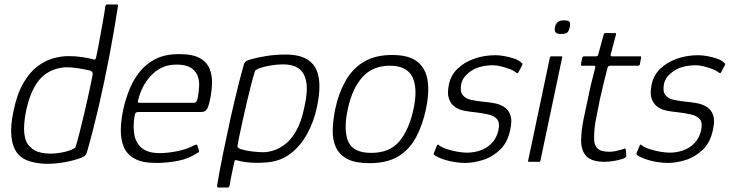

<svg xmlns="http://www.w3.org/2000/svg" viewBox="-20 -724 3265 859"><path d="M41 -230Q57 -306 85 -353.5Q113 -401 147.5 -427Q182 -453 218 -463Q254 -473 287 -473Q317 -473 344 -469Q371 -465 388 -461Q400 -457 404 -457.5Q408 -458 410 -467Q414 -485 419 -511.5Q424 -538 429.5 -568Q435 -598 440 -626Q445 -654 448 -673Q451 -692 451 -695Q452 -701 454.5 -702.5Q457 -704 460 -704H502Q505 -704 506.5 -703Q508 -702 508 -698Q500 -646 490.5 -590.5Q481 -535 470 -477.5Q459 -420 447 -362.5Q435 -305 422 -249Q409 -193 395.5 -140.5Q382 -88 368 -40Q366 -34 361.5 -29Q357 -24 343 -18Q315 -7 273 1Q231 9 188 9Q147 8 112.5 -2.5Q78 -13 59 -37Q36 -65 31 -113.5Q26 -162 41 -230ZM97 -230Q84 -164 89 -124.5Q94 -85 115 -67Q133 -47 166 -40.5Q199 -34 236 -38.5Q273 -43 302 -55Q309 -58 313.5 -61Q318 -64 319 -69Q327 -95 336 -131Q345 -167 354.5 -206.5Q364 -246 372 -282.5Q380 -319 386 -347Q392 -375 394 -387Q396 -397 392.5 -401.5Q389 -406 384 -408Q359 -414 330 -418.5Q301 -423 279 -423Q258 -423 232 -416Q206 -409 180 -390Q154 -371 132.5 -332Q111 -293 97 -230Z M532 -237Q543 -285 561 -328.5Q579 -372 608.5 -407Q638 -442 680 -462Q722 -482 781 -482Q842 -482 874 -464Q906 -446 918 -415.5Q930 -385 928.5 -348.5Q927 -312 919 -275Q911 -239 902.5 -231Q894 -223 881 -223H597Q595 -223 590 -221Q585 -219 583 -210Q574 -160 581 -121.5Q588 -83 615.5 -61Q643 -39 694 -39Q730 -39 772.5 -47.5Q815 -56 845 -72Q850 -75 856 -76.5Q862 -78 864 -71L870 -50Q872 -46 870 -44Q868 -42 862 -39Q825 -14 776.5 -4.5Q728 5 678 5Q618 5 583.5 -13.5Q549 -32 534.5 -65Q520 -98 520.5 -142Q521 -186 532 -237ZM864 -284Q870 -313 871 -340Q872 -367 862.5 -388.5Q853 -410 831 -422.5Q809 -435 770 -435Q731 -435 702 -420.5Q673 -406 652 -382Q631 -358 618 -331.5Q605 -305 599 -280Q596 -271 597 -267.5Q598 -264 606 -264Q665 -264 723.5 -264Q782 -264 842 -264Q852 -264 856.5 -267.5Q861 -271 864 -284Z M951 107Q962 41 977.5 -35Q993 -111 1012 -198Q1021 -237 1030.5 -278Q1040 -319 1050.5 -359.5Q1061 -400 1071 -436Q1073 -442 1077.5 -447Q1082 -452 1094 -456Q1130 -467 1171.5 -473.5Q1213 -480 1260 -480Q1355 -480 1389.5 -423.5Q1424 -367 1398 -245Q1385 -182 1355 -126.5Q1325 -71 1278 -35.5Q1231 0 1166 3Q1147 5 1123 4.5Q1099 4 1077 1Q1055 -2 1043 -6Q1038 -8 1034 -7.5Q1030 -7 1029 -2Q1027 6 1023.5 23Q1020 40 1015.5 61Q1011 82 1008 103Q1007 107 1005.5 111Q1004 115 997 115H958Q953 115 952 112Q951 109 951 107ZM1043 -75Q1041 -66 1046.5 -62.5Q1052 -59 1056 -57Q1078 -50 1107 -46.5Q1136 -43 1158 -43Q1180 -43 1206 -51.5Q1232 -60 1258.5 -81Q1285 -102 1307 -142Q1329 -182 1342 -246Q1358 -317 1350 -358.5Q1342 -400 1316 -418Q1290 -436 1247 -436Q1219 -436 1190 -431Q1161 -426 1138 -418Q1132 -415 1126.5 -412Q1121 -409 1120 -404Q1112 -378 1102.5 -341Q1093 -304 1083.5 -263Q1074 -222 1065.5 -183.5Q1057 -145 1051 -116Q1045 -87 1043 -75Z M1632 6Q1571 6 1535.5 -12Q1500 -30 1484 -62.5Q1468 -95 1468.5 -139Q1469 -183 1480 -237Q1495 -307 1525.5 -361.5Q1556 -416 1607 -447Q1658 -478 1734 -478Q1811 -478 1848.5 -447Q1886 -416 1893.5 -361.5Q1901 -307 1886 -237Q1871 -166 1842 -111Q1813 -56 1763 -25Q1713 6 1632 6ZM1641 -40Q1723 -40 1766.5 -91.5Q1810 -143 1830 -236Q1850 -329 1825 -379.5Q1800 -430 1724 -430Q1648 -430 1602 -379.5Q1556 -329 1536 -236Q1516 -142 1538 -91Q1560 -40 1641 -40Z M1935 -73Q1936 -77 1939 -77Q1942 -77 1944 -74Q1957 -64 1980.5 -56.5Q2004 -49 2028 -45Q2052 -41 2069 -41Q2100 -41 2129 -51Q2158 -61 2180 -83.5Q2202 -106 2210 -142Q2217 -175 2204 -190.5Q2191 -206 2164.5 -212Q2138 -218 2104 -222Q2079 -224 2055 -229Q2031 -234 2013.5 -247Q1996 -260 1988 -284Q1980 -308 1989 -349Q1998 -389 2028 -417.5Q2058 -446 2102 -461.5Q2146 -477 2197 -477Q2214 -477 2237 -473Q2260 -469 2281.5 -461.5Q2303 -454 2315 -441Q2318 -439 2317.5 -437.5Q2317 -436 2316 -432L2299 -400Q2297 -395 2289 -399Q2279 -408 2260.5 -415Q2242 -422 2222 -427Q2202 -432 2187 -432Q2126 -432 2088.5 -407Q2051 -382 2044 -350Q2037 -316 2049.5 -299.5Q2062 -283 2087 -277.5Q2112 -272 2141 -269Q2165 -267 2190.5 -262.5Q2216 -258 2235.5 -245.5Q2255 -233 2263.5 -209Q2272 -185 2263 -145Q2252 -88 2218 -55Q2184 -22 2141.5 -8.5Q2099 5 2060 5Q2043 5 2017 1.5Q1991 -2 1965.5 -10.5Q1940 -19 1922 -31Q1920 -35 1921 -39Z M2529 -603Q2526 -587 2519 -579.5Q2512 -572 2491 -572Q2471 -572 2465.5 -579.5Q2460 -587 2463 -603Q2466 -617 2475 -625Q2484 -633 2504 -633Q2525 -633 2528.5 -625Q2532 -617 2529 -603ZM2398 -6Q2397 0 2392 0H2347Q2341 0 2343 -6L2440 -466Q2442 -472 2447 -472H2492Q2493 -472 2495 -470.5Q2497 -469 2495 -466Z M2687 0Q2626 0 2602.5 -26Q2579 -52 2580 -99Q2581 -142 2590.5 -189Q2600 -236 2611 -286Q2618 -321 2626 -354Q2634 -387 2643 -421Q2645 -430 2637 -430H2584Q2581 -430 2580 -432Q2579 -434 2579 -437L2585 -465Q2585 -468 2587.5 -470Q2590 -472 2593 -472H2646Q2651 -472 2653.5 -474Q2656 -476 2657 -482L2681 -570Q2683 -576 2687 -576H2730Q2733 -576 2735 -574.5Q2737 -573 2736 -570L2713 -483Q2711 -477 2712 -474.5Q2713 -472 2718 -472H2844Q2848 -472 2848.5 -470.5Q2849 -469 2848 -465L2843 -437Q2843 -435 2840.5 -432.5Q2838 -430 2835 -430H2709Q2706 -430 2702.5 -428Q2699 -426 2698 -420Q2689 -386 2680.5 -351Q2672 -316 2664 -280Q2656 -239 2647 -194.5Q2638 -150 2638 -108Q2637 -77 2652 -61Q2667 -45 2706 -45Q2721 -45 2736.5 -48.5Q2752 -52 2769 -57Q2775 -61 2776.5 -60Q2778 -59 2780 -54L2782 -28Q2784 -21 2768 -14Q2756 -10 2740 -6.5Q2724 -3 2709 -1.5Q2694 0 2687 0Z M2842 -73Q2843 -77 2846 -77Q2849 -77 2851 -74Q2864 -64 2887.5 -56.5Q2911 -49 2935 -45Q2959 -41 2976 -41Q3007 -41 3036 -51Q3065 -61 3087 -83.5Q3109 -106 3117 -142Q3124 -175 3111 -190.5Q3098 -206 3071.5 -212Q3045 -218 3011 -222Q2986 -224 2962 -229Q2938 -234 2920.5 -247Q2903 -260 2895 -284Q2887 -308 2896 -349Q2905 -389 2935 -417.5Q2965 -446 3009 -461.5Q3053 -477 3104 -477Q3121 -477 3144 -473Q3167 -469 3188.5 -461.5Q3210 -454 3222 -441Q3225 -439 3224.5 -437.5Q3224 -436 3223 -432L3206 -400Q3204 -395 3196 -399Q3186 -408 3167.5 -415Q3149 -422 3129 -427Q3109 -432 3094 -432Q3033 -432 2995.5 -407Q2958 -382 2951 -350Q2944 -316 2956.5 -299.5Q2969 -283 2994 -277.5Q3019 -272 3048 -269Q3072 -267 3097.5 -262.5Q3123 -258 3142.5 -245.5Q3162 -233 3170.5 -209Q3179 -185 3170 -145Q3159 -88 3125 -55Q3091 -22 3048.5 -8.5Q3006 5 2967 5Q2950 5 2924 1.5Q2898 -2 2872.5 -10.5Q2847 -19 2829 -31Q2827 -35 2828 -39Z"/></svg>

Font: Glory Light
Style: Italic
Weight: 300
Italic angle: -12°
Version: Version 1.011